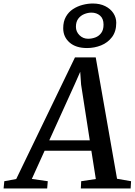

<svg xmlns="http://www.w3.org/2000/svg" viewBox="-88 -1075 768 1095"><path d="M-67.5 0 -63.5 -41.5 4.5 -54 339.5 -747.5H458L579.5 -55.5L659.5 -41.5L657 0H373L375 -41.5L458.5 -54L433 -215.5H166.5L93.5 -54.5L184.5 -41.5L181 0ZM193 -274.5H424L374.5 -592.5L369.5 -665.5L339.5 -597.5ZM408.5 -801Q344.5 -801 308.5 -832.8Q272.5 -864.5 272.5 -914Q272.5 -952.5 287.8 -979.5Q303 -1006.5 328.2 -1023Q353.5 -1039.5 383.2 -1047.2Q413 -1055 441.5 -1055Q482 -1055 512 -1040Q542 -1025 558.5 -1000Q575 -975 575 -945Q575 -895.5 550.8 -863.5Q526.5 -831.5 488.5 -816.2Q450.5 -801 408.5 -801ZM414.5 -854Q435.5 -854 455.8 -861.5Q476 -869 489.2 -886.8Q502.5 -904.5 502.5 -934.5Q502.5 -969 482.5 -986Q462.5 -1003 433.5 -1003Q413 -1003 392.2 -994.5Q371.5 -986 358.2 -968.2Q345 -950.5 345 -922Q345 -894.5 365.2 -874.2Q385.5 -854 414.5 -854Z"/></svg>

Font: Merriweather Medium
Style: Italic
Weight: 500
Italic angle: -7.8°
Version: Version 2.101